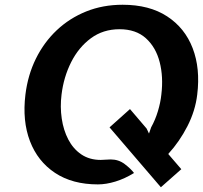

<svg xmlns="http://www.w3.org/2000/svg" viewBox="-20 -762 854 808"><path d="M392 14Q284.5 14 211.5 -34.5Q138.5 -83 106 -168.2Q73.5 -253.5 87 -364Q97 -446 131 -515Q165 -584 218.8 -634.8Q272.5 -685.5 342.8 -713.8Q413 -742 496 -742Q608.5 -742 683.2 -693.2Q758 -644.5 790.8 -559.2Q823.5 -474 810 -364Q802 -296 768.8 -231Q735.5 -166 688 -114L743 -50L657 26L441 -226L527 -303L597 -221L607 -200L616 -226Q633.5 -257.5 644.5 -294Q655.5 -330.5 659 -364Q668 -438 652 -500.5Q636 -563 594 -601Q552 -639 483 -639Q414 -639 362.5 -601Q311 -563 279.5 -500.5Q248 -438 239 -364Q232.5 -312.5 239.8 -263.2Q247 -214 267.5 -174.8Q288 -135.5 322.2 -112.2Q356.5 -89 404 -89Q411 -89 424 -90Q437 -91 446 -91Q479 -91 504.8 -71.5Q530.5 -52 544 -34Q505 -10 465.8 2Q426.5 14 392 14Z"/></svg>

Font: Expletus Sans
Style: Italic
Weight: 400
Italic angle: -7°
Designer: Jasper de Waard
Foundry: Designtown
Version: Version 7.500